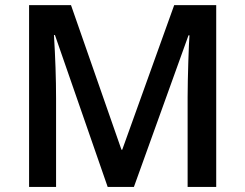

<svg xmlns="http://www.w3.org/2000/svg" viewBox="-20 -734 963 754"><path d="M505.9 0 720.2 -595.2H724.1C721.7 -571.3 716.8 -423.8 716.8 -353V0H829.1V-713.9H664.1L460 -146H457L258.8 -713.9H94.2V0H200.2V-347.2C200.2 -424.8 197.3 -507.8 191.9 -596.2H195.8L402.8 0Z"/></svg>

Font: Open Sans 600
Style: Regular
Weight: 600
Foundry: Ascender Corporation
Version: Version 1.100;PS 001.100;hotconv 1.0.88;makeotf.lib2.5.64775